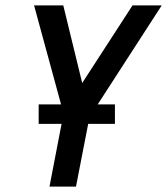

<svg xmlns="http://www.w3.org/2000/svg" viewBox="-20 -690 618 710"><path d="M163 0 215 -270 106 -670H214L284 -383L470 -670H578L311 -257L261 0ZM405 -232H123V-304H405Z"/></svg>

Font: Lode Dark
Style: Bold Italic
Weight: 700
Italic angle: -11°
Monospace: yes
Designer: Belleve Invis
Foundry: Belleve Invis
Version: Version 29.2.0; ttfautohint (v1.8.3)